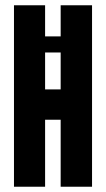

<svg xmlns="http://www.w3.org/2000/svg" viewBox="-20 -708 402 728"><path d="M33 0V-688H151V-570H210V-688H329V0H210V-254H151V0ZM151 -369H210V-509H151Z"/></svg>

Font: Saira UltraCondensed ExtraBold
Style: Regular
Weight: 800
Width: 1
Designer: Hector Gatti with collaboration of the Omnibus-Type team
Foundry: Omnibus-Type
Version: Version 1.101